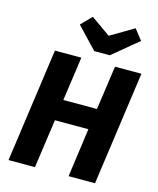

<svg xmlns="http://www.w3.org/2000/svg" viewBox="-135 -1036 927 1130"><g transform="rotate(15 328.0 -471.5)"><path d="M549 -943 407 -859 288 -943 226 -879 348 -750H443L599 -879ZM188 0 230 -297H434L393 0H554L651 -693H490L452 -425H247L285 -693H124L27 0Z"/></g></svg>

Font: Fira Sans
Style: Bold Italic
Weight: 700
Italic angle: -8°
Designer: bBox Type GmbH & Carrois Corporate GbR & Edenspiekermann AG
Foundry: bBox Type GmbH & Carrois Corporate GbR & Edenspiekermann AG
Version: Version 4.301;PS 004.301;hotconv 1.0.88;makeotf.lib2.5.64775